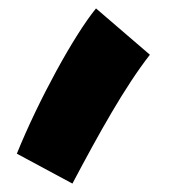

<svg xmlns="http://www.w3.org/2000/svg" viewBox="-20 -244 433 456"><path d="M152 192C215 73 276 -37 336 -114L208 -224C155 -159 71 -5 20 121Z"/></svg>

Font: Noto Sans Arabic ExtCond Blk
Style: Regular
Weight: 900
Width: 2
Designer: Monotype Design Team, Nadine Chahine, Nizar Qandah and Khaled Hosny
Foundry: Monotype Imaging Inc.
Version: Version 2.012